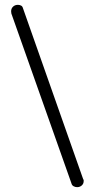

<svg xmlns="http://www.w3.org/2000/svg" viewBox="-20 -774 391 794"><path d="M299 0Q291 0 284 -4Q277 -8 275 -17L27 -718Q26 -722 26 -727Q26 -739 34 -746.5Q42 -754 54 -754Q61 -754 67 -751Q73 -748 75 -740L324 -33Q326 -31 326 -29Q326 -27 326 -25Q326 -14 318 -7Q310 0 299 0Z"/></svg>

Font: Dosis ExtraLight
Style: Regular
Weight: 400
Version: Version 3.001; ttfautohint (v1.8.2)